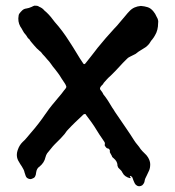

<svg xmlns="http://www.w3.org/2000/svg" viewBox="-20 -670 620 680"><path d="M466 -12Q460 -15 457 -21Q455 -26 453 -30Q451 -34 450 -38Q449 -44 442 -47Q440 -47 440 -46V-45Q441 -44 441.5 -43Q442 -42 443 -41Q443 -41 443 -40.5Q443 -40 442 -40Q442 -39 440 -39Q421 -44 414 -58Q410 -66 407 -68Q405 -70 403 -72Q401 -74 399 -76L396 -83V-86Q395 -99 383 -109Q377 -113 376 -118L371 -127Q368 -131 369 -135V-138Q367 -143 363 -144Q358 -144 354 -150Q350 -154 351 -158Q353 -164 348 -170L342 -179Q332 -193 323 -208Q314 -223 304 -237L284 -264Q284 -265 283.5 -265.5Q283 -266 283 -266Q279 -266 279 -266Q277 -266 275 -264Q261 -251 247 -237.5Q233 -224 220 -210Q216 -206 212.5 -200.5Q209 -195 204 -190L195 -180Q190 -175 184.5 -169.5Q179 -164 174 -159Q167 -152 160.5 -143.5Q154 -135 147 -127Q143 -121 141 -113Q137 -94 120 -80Q110 -74 108 -59Q107 -56 107 -53Q107 -50 105 -47Q104 -42 98 -39Q95 -38 92 -36.5Q89 -35 85 -36Q74 -38 71 -47Q70 -50 69 -53Q68 -56 67 -59Q66 -65 63 -70.5Q60 -76 57 -81Q52 -88 47 -97Q34 -117 44 -142Q49 -156 60 -167Q68 -174 74.5 -182Q81 -190 88 -198Q117 -231 140 -265L143 -269Q153 -284 164.5 -298Q176 -312 187 -325Q192 -331 197.5 -337.5Q203 -344 207 -350Q210 -353 214 -359Q216 -363 214 -366Q213 -368 212 -370.5Q211 -373 210 -374L198 -392Q195 -397 191.5 -402.5Q188 -408 184 -413Q179 -419 174 -426Q167 -434 161 -443Q155 -452 147 -460Q143 -465 139 -469.5Q135 -474 131 -478Q129 -481 126.5 -484Q124 -487 121 -489Q110 -498 101 -509Q97 -514 92.5 -519Q88 -524 85 -529Q84 -532 81 -533Q77 -537 74 -543L71 -547Q65 -553 61 -561Q57 -569 52 -576Q42 -594 46 -615Q46 -617 48 -621Q53 -628 59 -633.5Q65 -639 74 -640Q82 -641 93 -646Q96 -648 102 -650Q107 -650 111 -649.5Q115 -649 119 -646Q124 -644 128.5 -641Q133 -638 137 -633Q153 -620 167 -601Q170 -598 174 -592Q201 -562 225 -524Q232 -514 238.5 -503Q245 -492 252 -481Q257 -472 263 -463Q269 -454 275 -445Q275 -445 277 -443H280Q281 -444 281.5 -444.5Q282 -445 283 -446L302 -470Q308 -478 314.5 -486Q321 -494 326 -501Q340 -518 354.5 -535Q369 -552 384 -568Q395 -579 404.5 -591Q414 -603 424 -614Q428 -619 431.5 -623Q435 -627 439 -631Q454 -647 479 -649Q492 -648 503 -644.5Q514 -641 523 -630Q530 -622 535 -610Q542 -599 540 -588Q540 -563 529 -545Q527 -541 524.5 -537.5Q522 -534 519 -530Q515 -526 512 -520.5Q509 -515 504 -510Q496 -502 488 -498Q482 -494 476 -490.5Q470 -487 464 -482L460 -479Q455 -477 450 -474Q445 -471 440 -469Q433 -466 428 -460Q421 -453 415 -447Q409 -441 403 -434Q396 -426 388 -418Q380 -410 372 -402Q365 -396 359 -389.5Q353 -383 347 -376Q346 -373 343.5 -370.5Q341 -368 339 -366Q337 -364 336 -362Q333 -357 335 -353Q338 -349 341 -345Q344 -341 346 -336Q355 -325 363 -312.5Q371 -300 378 -288Q380 -285 382.5 -281.5Q385 -278 387 -274L428 -214Q435 -204 441.5 -194Q448 -184 455 -173Q460 -165 466.5 -157.5Q473 -150 478 -142Q481 -138 484.5 -134.5Q488 -131 492 -127Q499 -121 504 -113Q512 -100 512 -88Q512 -75 508 -66L500 -49Q493 -37 492 -28Q491 -21 484 -14Q475 -8 466 -12Z"/></svg>

Font: Lacquer
Style: Regular
Weight: 400
Designer: Eli Block, Niki Polyocan
Version: Version 1.100